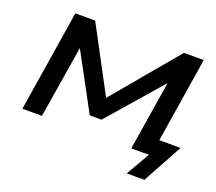

<svg xmlns="http://www.w3.org/2000/svg" viewBox="-140 -898 1414 1256"><g transform="rotate(20 567.0 -270.5)"><path d="M855 164 950 0H827L912 -531L935 -518L580 -110H498L265 -541L294 -547L205 0H69L181 -705H319L581 -213L529 -218L937 -705H1075L981 -113H1129L978 164Z"/></g></svg>

Font: Nunito Sans 10pt Expanded
Style: Bold Italic
Weight: 700
Width: 7
Italic angle: -9°
Designer: Vernon Adams
Foundry: Vernon Adams
Version: Version 3.101;gftools[0.9.27]